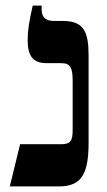

<svg xmlns="http://www.w3.org/2000/svg" viewBox="-20 -667 384 687"><path d="M15 0H192C275 0 297 -50 297 -158V-468C297 -555 279 -592 205 -592H173C143 -592 129 -606 129 -633V-647H97C84 -588 79 -560 79 -524C79 -465 99 -441 147 -441H199C232 -441 240 -425 240 -376V-201C240 -163 232 -151 199 -151H52Z"/></svg>

Font: Noto Serif Hebrew SemiCondensed
Style: Bold
Weight: 700
Width: 4
Designer: Monotype Design Team
Foundry: Monotype Imaging Inc.
Version: Version 2.004